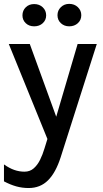

<svg xmlns="http://www.w3.org/2000/svg" viewBox="-24 -718 534 992"><path d="M0 0ZM266.5 -115 377 -490.5H476L289.5 94.5Q264 174 224 213.8Q184 253.5 124 253.5Q90.5 253.5 59.5 244.8Q28.5 236 -3.5 219V131.5Q24 151 49.8 160Q75.5 169 102.5 169Q130.5 169 150 152Q169.5 135 183 107.8Q196.5 80.5 206 48.5L221 0L21.5 -490.5H130ZM152.5 -582Q126 -582 109 -598.2Q92 -614.5 92 -638.5Q92 -663.5 109 -680.2Q126 -697 152.5 -697Q179.5 -697 197 -680.2Q214.5 -663.5 214.5 -638.5Q214.5 -614.5 197 -598.2Q179.5 -582 152.5 -582ZM333.5 -582Q308 -582 290.5 -598.2Q273 -614.5 273 -639.5Q273 -664 290.5 -681Q308 -698 333.5 -698Q360.5 -698 378.2 -681Q396 -664 396 -639.5Q396 -614.5 378.2 -598.2Q360.5 -582 333.5 -582Z"/></svg>

Font: Betinya Sans Medium
Style: Regular
Weight: 500
Designer: Jonathan Pinhorn
Version: Version 2.001;December 9, 2019;FontCreator 12.0.0.2547 64-bi